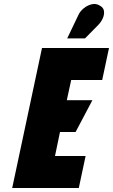

<svg xmlns="http://www.w3.org/2000/svg" viewBox="-20 -940 565 960"><path d="M471 -815Q485 -829 493.5 -847.5Q502 -866 500 -884Q498 -902 479 -912Q460 -924 438 -918.5Q416 -913 398 -898Q380 -883 372 -865L316 -748H405ZM41 0H374L408 -160H255L280 -280H358L442 -439H314L336 -540H491L525 -700H190Z"/></svg>

Font: Advent Pro Black
Style: Italic
Weight: 900
Italic angle: -12°
Version: Version 3.000